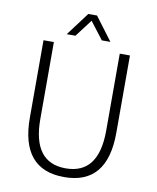

<svg xmlns="http://www.w3.org/2000/svg" viewBox="-96 -955 847 1039"><g transform="rotate(10 328.0 -436.0)"><path d="M90 -275V-700H147V-277Q147 -38 328 -38Q509 -38 509 -277V-700H565V-275Q565 10 328 10Q90 10 90 -275ZM304 -882H352L448 -754H401L328 -849L256 -754H208Z"/></g></svg>

Font: Sarabun ExtraLight
Style: Regular
Weight: 275
Designer: Suppakit Chalermlarp | Katatrad Co.,Ltd.
Foundry: Cadson Demak Co.,Ltd.
Version: Version 1.000; ttfautohint (v1.6)